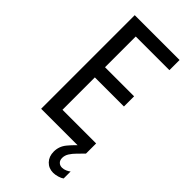

<svg xmlns="http://www.w3.org/2000/svg" viewBox="-284 -782 1044 1044"><g transform="rotate(45 238.0 -260.0)"><path d="M76.2 0V-719.7H420.9V-641.6H162.1V-405.3H385.7V-327.1H162.1V-78.1H420.9V0ZM368.2 200.2Q334 200.2 311.5 176.8Q289.1 153.3 289.1 116.2Q289.1 75.7 315.2 44.2Q341.3 12.7 379.9 -22.5L420.9 0Q402.3 19 385 36.4Q367.7 53.7 356.7 71.3Q345.7 88.9 345.7 108.4Q345.7 126 356 136.2Q366.2 146.5 382.8 146.5Q396 146.5 409.7 140.4Q423.3 134.3 430.7 127.9V181.6Q420.4 189.5 402.1 194.8Q383.8 200.2 368.2 200.2Z"/></g></svg>

Font: Reddit Sans Condensed
Style: Regular
Weight: 400
Designer: Stephen Hutchings
Foundry: Reddit
Version: Version 1.014